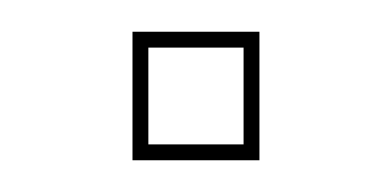

<svg xmlns="http://www.w3.org/2000/svg" viewBox="-20 -79 247 121"><path d="M63.5 -19V-18V22H143.5V-18V-19V-59H63.5ZM73.5 12V-49H133.5V12Z"/></svg>

Font: Nordica Advanced
Style: RegularOL
Weight: 300
Version: Version 1.07